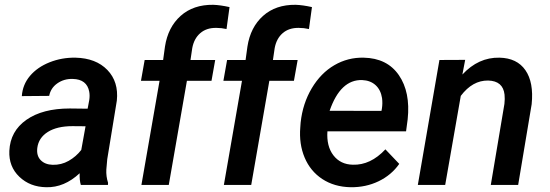

<svg xmlns="http://www.w3.org/2000/svg" viewBox="-20 -782 2325 812"><path d="M321.8 0Q315.9 -19.5 316.9 -49.3Q251.5 11.7 175.8 9.8Q106.9 8.8 61.8 -34.4Q16.6 -77.6 19.5 -144Q23.4 -227.5 91.8 -275.4Q160.2 -323.2 275.4 -323.2L350.6 -322.3L357.4 -358.4Q360.4 -377.4 357.4 -394Q347.7 -446.8 287.6 -448.2Q250.5 -449.2 222.4 -429.4Q194.3 -409.7 188 -376.5L72.3 -375.5Q75.7 -424.3 106.9 -461.2Q138.2 -498 189.9 -518.6Q241.7 -539.1 299.3 -538.1Q385.7 -536.1 434.1 -486.1Q482.4 -436 474.1 -356.4L433.6 -108.9L429.7 -64.9Q428.2 -36.1 437 -8.8L436.5 0ZM202.6 -85Q239.3 -84 270.5 -101.8Q301.8 -119.6 323.7 -147.9L341.8 -248L286.6 -248.5Q221.2 -248.5 182.1 -223.9Q143.1 -199.2 137.7 -156.2Q133.8 -123.5 152.1 -104.7Q170.4 -85.9 202.6 -85Z M578.1 0 654.8 -440.4H576.2L591.8 -528.3H669.9L677.7 -585Q690.4 -667 743.9 -714.8Q797.4 -762.7 881.8 -761.7Q911.6 -760.7 950.7 -752L938 -659.2Q916.5 -664.1 894.5 -664.1Q853 -664.6 826.7 -641.6Q800.3 -618.7 793 -578.1L785.6 -528.3H890.1L874.5 -440.4H770.5L693.8 0Z M926.8 0 1003.4 -440.4H924.8L940.4 -528.3H1018.6L1026.4 -585Q1039.1 -667 1092.5 -714.8Q1146 -762.7 1230.5 -761.7Q1260.3 -760.7 1299.3 -752L1286.6 -659.2Q1265.1 -664.1 1243.2 -664.1Q1201.7 -664.6 1175.3 -641.6Q1148.9 -618.7 1141.6 -578.1L1134.3 -528.3H1238.8L1223.1 -440.4H1119.1L1042.5 0Z M1462.4 9.8Q1393.6 8.3 1343 -24.9Q1292.5 -58.1 1268.3 -115.7Q1244.1 -173.3 1250 -244.1L1251.5 -264.2Q1260.3 -344.7 1298.6 -408.9Q1336.9 -473.1 1394 -506.3Q1451.2 -539.6 1518.1 -538.1Q1617.2 -536.1 1666.7 -464.4Q1716.3 -392.6 1704.1 -277.3L1697.3 -226.6H1364.7Q1360.4 -163.6 1390.1 -125Q1419.9 -86.4 1472.2 -85.4Q1546.9 -83 1609.9 -150.4L1668.5 -88.9Q1635.3 -41.5 1581.1 -15.4Q1526.9 10.7 1462.4 9.8ZM1511.7 -443.4Q1419.9 -446.3 1374 -313.5L1593.3 -313L1595.2 -323.2Q1598.6 -345.7 1595.7 -367.2Q1590.3 -401.9 1568.4 -421.9Q1546.4 -441.9 1511.7 -443.4Z M1947.3 -528.8 1935.5 -466.8Q2003.4 -540 2092.3 -538.1Q2166.5 -536.6 2202.1 -485.1Q2237.8 -433.6 2228.5 -341.3L2171.4 0H2055.7L2113.3 -342.8Q2115.7 -363.8 2113.8 -381.8Q2107.4 -439.9 2044.4 -441.4Q1978.5 -442.4 1928.7 -376.5L1862.8 0H1747.1L1838.4 -528.3Z"/></svg>

Font: RobotoDraft Medium
Style: Italic
Weight: 500
Italic angle: -12°
Version: Version 2.001152; 2014